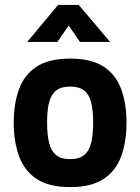

<svg xmlns="http://www.w3.org/2000/svg" viewBox="-20 -751 572 783"><path d="M266 12Q179 12 129 -21.5Q79 -55 57.5 -114.5Q36 -174 36 -251Q36 -328 57.5 -387Q79 -446 129 -479Q179 -512 266 -512Q353 -512 403 -479Q453 -446 474.5 -387Q496 -328 496 -251Q496 -174 474.5 -114.5Q453 -55 403 -21.5Q353 12 266 12ZM266 -102Q303 -102 323.5 -119Q344 -136 352 -169.5Q360 -203 360 -251Q360 -300 352 -332.5Q344 -365 323.5 -381.5Q303 -398 266 -398Q229 -398 208.5 -381.5Q188 -365 180 -332.5Q172 -300 172 -251Q172 -203 180 -169.5Q188 -136 208.5 -119Q229 -102 266 -102ZM91 -580 217 -731H301L429 -580H306L260 -647L214 -580Z"/></svg>

Font: Titillium Web SemiBold
Style: Regular
Weight: 600
Designer: Mohamed Gaber, Accademia di Belle Arti di Urbino
Foundry: Kief Type Foundry, Accademia di Belle Arti di Urbino
Version: Version 3.000; ttfautohint (v1.8.4)